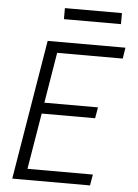

<svg xmlns="http://www.w3.org/2000/svg" viewBox="-60 -960 721 1006"><g transform="rotate(5 300.0 -457.0)"><path d="M43 0 165 -735H574L565 -677H220L176 -411H458L448 -353H167L118 -58H462L452 0ZM240 -856V-914H540V-856Z"/></g></svg>

Font: Iosevka Curly LtExObl
Style: Regular
Weight: 300
Width: 7
Italic angle: -9°
Monospace: yes
Designer: Belleve Invis
Foundry: Belleve Invis
Version: Version 11.1.0; ttfautohint (v1.8.3)